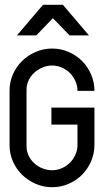

<svg xmlns="http://www.w3.org/2000/svg" viewBox="-20 -783 435 803"><path d="M375 -177Q375 -141 361 -108.5Q347 -76 323 -52Q299 -28 266.5 -14Q234 0 198 0Q162 0 129.5 -14Q97 -28 72.5 -52Q48 -76 34 -108Q20 -140 20 -176V-404Q20 -440 34 -472Q48 -504 72.5 -528Q97 -552 129.5 -566Q162 -580 198 -580Q234 -580 266.5 -566Q299 -552 323 -528Q347 -504 361 -471.5Q375 -439 375 -403H304Q304 -424 295.5 -443.5Q287 -463 272.5 -477.5Q258 -492 238.5 -500.5Q219 -509 198 -509Q178 -509 158.5 -501Q139 -493 124 -479.5Q109 -466 100 -447.5Q91 -429 91 -408V-171Q91 -150 100 -131.5Q109 -113 124 -99.5Q139 -86 158.5 -78.5Q178 -71 198 -71Q219 -71 238.5 -79.5Q258 -88 272.5 -102.5Q287 -117 295.5 -136.5Q304 -156 304 -177V-262H195V-333H375ZM160 -763H243L352 -635H271L201 -707L132 -635H51L160 -763Z"/></svg>

Font: Googee
Style: Regular
Weight: 400
Designer: Peter Wiegel
Foundry: CATFonts Peter Wiegel
Version: 1.000